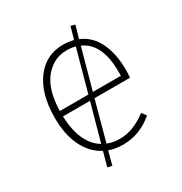

<svg xmlns="http://www.w3.org/2000/svg" viewBox="-157 -705 843 890"><g transform="rotate(-30 265.0 -259.5)"><path d="M464 -243H274L217 -33Q247 -21 283 -21Q355 -21 427 -76L445 -52Q372 10 283 10Q242 10 208 -2L189 70L165 64L186 -12Q130 -41 99.5 -103.5Q69 -166 69 -256Q69 -383 124 -457Q179 -531 271 -531Q297 -531 327 -524L345 -589L368 -583L349 -516Q407 -492 436.5 -431.5Q466 -371 466 -283Q466 -261 464 -243ZM273 -500Q202 -500 155 -442.5Q108 -385 105 -272H258L319 -494Q298 -500 273 -500ZM432 -295Q432 -445 341 -486L282 -272H432ZM195 -44 250 -243H105Q111 -94 195 -44Z"/></g></svg>

Font: Fira Sans UltraLight
Style: Regular
Weight: 200
Designer: Carrois Corporate & Edenspiekermann AG
Foundry: Carrois Corporate GbR & Edenspiekermann AG
Version: Version 4.106;PS 004.106;hotconv 1.0.70;makeotf.lib2.5.58329